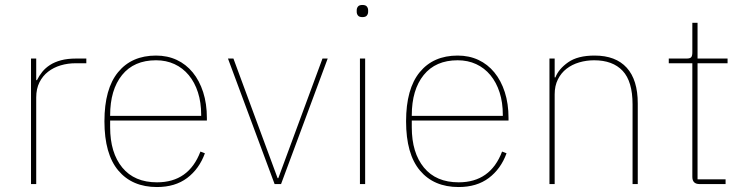

<svg xmlns="http://www.w3.org/2000/svg" viewBox="-20 -742 2996 774"><path d="M105 0V-506H126V-419H129Q138 -437 150.5 -452.5Q163 -468 181.5 -480Q200 -492 226 -499Q252 -506 287 -506H328V-487H284Q253 -487 224.5 -478.5Q196 -470 174 -453Q152 -436 139 -410Q126 -384 126 -349V0Z M613 12Q513 12 457 -54.5Q401 -121 401 -253Q401 -384 456 -451Q511 -518 609 -518Q655 -518 692.5 -500.5Q730 -483 757 -450Q784 -417 799 -370.5Q814 -324 814 -266V-256H424V-229Q424 -126 473 -66.5Q522 -7 613 -7Q741 -7 788 -131L806 -124Q783 -61 734.5 -24.5Q686 12 613 12ZM609 -499Q520 -499 472 -439.5Q424 -380 424 -277V-275H791V-279Q791 -329 778 -369.5Q765 -410 741 -439Q717 -468 683.5 -483.5Q650 -499 609 -499Z M899 -506H921L1099 -24H1102L1280 -506H1301L1113 0H1087Z M1441 -673Q1428 -673 1423 -679.5Q1418 -686 1418 -694V-701Q1418 -709 1423 -715.5Q1428 -722 1441 -722Q1454 -722 1459 -715.5Q1464 -709 1464 -701V-694Q1464 -686 1459 -679.5Q1454 -673 1441 -673ZM1431 -506H1452V0H1431Z M1829 12Q1729 12 1673 -54.5Q1617 -121 1617 -253Q1617 -384 1672 -451Q1727 -518 1825 -518Q1871 -518 1908.5 -500.5Q1946 -483 1973 -450Q2000 -417 2015 -370.5Q2030 -324 2030 -266V-256H1640V-229Q1640 -126 1689 -66.5Q1738 -7 1829 -7Q1957 -7 2004 -131L2022 -124Q1999 -61 1950.5 -24.5Q1902 12 1829 12ZM1825 -499Q1736 -499 1688 -439.5Q1640 -380 1640 -277V-275H2007V-279Q2007 -329 1994 -369.5Q1981 -410 1957 -439Q1933 -468 1899.5 -483.5Q1866 -499 1825 -499Z M2195 0V-506H2216V-430H2219Q2232 -464 2270.5 -491Q2309 -518 2377 -518Q2462 -518 2506.5 -469Q2551 -420 2551 -325V0H2530V-321Q2530 -414 2490 -456.5Q2450 -499 2375 -499Q2344 -499 2315 -490.5Q2286 -482 2264 -465Q2242 -448 2229 -422Q2216 -396 2216 -362V0Z M2800 0Q2771 0 2771 -29V-487H2676V-506H2748Q2762 -506 2766.5 -511.5Q2771 -517 2771 -531V-650H2792V-506H2913V-487H2792V-19H2905V0Z"/></svg>

Font: IBM Plex Sans Hebrew Thin
Style: Regular
Weight: 100
Designer: Mike Abbink, Paul van der Laan, Pieter van Rosmalen, Yanek Iontef
Foundry: Bold Monday
Version: Version 1.2